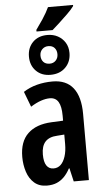

<svg xmlns="http://www.w3.org/2000/svg" viewBox="-63 -998 562 1047"><g transform="rotate(-5 218.0 -474.5)"><path d="M230 -553Q305 -553 343 -504.5Q381 -456 381 -362V0H298L281 -73H278Q263 -45 245 -27Q227 -9 204.5 0.5Q182 10 151 10Q109 10 82 -13.5Q55 -37 42.5 -75.5Q30 -114 30 -157Q30 -241 75.5 -284.5Q121 -328 205 -332L269 -335V-362Q269 -413 254 -438Q239 -463 207 -463Q185 -463 158.5 -454Q132 -445 102 -426L70 -510Q104 -532 144.5 -542.5Q185 -553 230 -553ZM230 -256Q186 -254 164.5 -230.5Q143 -207 143 -161Q143 -120 156.5 -100Q170 -80 195 -80Q218 -80 234 -95Q250 -110 259.5 -139Q269 -168 269 -207V-259ZM224 -747Q204 -747 190.5 -733.5Q177 -720 177 -699Q177 -678 189 -664.5Q201 -651 224 -651Q244 -651 257 -664.5Q270 -678 270 -699Q270 -720 258 -733.5Q246 -747 224 -747ZM224 -808Q256 -808 281 -794.5Q306 -781 321 -757Q336 -733 336 -700Q336 -652 305 -621Q274 -590 223 -590Q174 -590 144 -620.5Q114 -651 114 -699Q114 -747 144 -777.5Q174 -808 224 -808ZM378 -953Q366 -936 341.5 -912Q317 -888 293 -866Q269 -844 255 -832H167V-841Q191 -874 204 -894Q217 -914 225.5 -929Q234 -944 241 -959H378Z"/></g></svg>

Font: Noto Sans Display ExtraCondensed SemiBold
Style: Regular
Weight: 600
Width: 2
Designer: Monotype Design Team
Foundry: Monotype Imaging Inc.
Version: Version 2.003